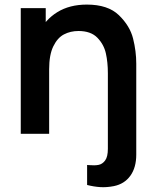

<svg xmlns="http://www.w3.org/2000/svg" viewBox="-20 -575 666 825"><path d="M354.3 219.8V133.8L362.3 134.5Q386.8 136.7 403.4 133.5Q419.9 130.4 431.7 114.6Q443.5 98.8 443.5 64.2V-1.8H565.5V89.2Q565.5 145 540.1 180.2Q514.7 215.5 469.3 224.7Q438.1 230.8 410.7 229Q383.2 227.2 354.3 219.8ZM317.3 -441.8Q282.7 -441.8 254.8 -427.2Q227 -412.7 209.1 -376Q191.2 -339.3 191.2 -277.5L119.7 -308.2Q119.7 -377.9 146.7 -434Q173.7 -490.2 226.3 -522.8Q279 -555.3 353.2 -555.3Q443.7 -555.3 490.8 -509.8Q538 -464.2 551.8 -409.5Q565.5 -354.8 565.5 -301.5V0H443.5V-260.2Q443.5 -307 435 -345.3Q426.6 -383.7 398.5 -412.8Q370.5 -441.8 317.3 -441.8ZM69.2 -540H176.5V-372.5H191.2V0H69.2Z"/></svg>

Font: Tap Sans
Style: Regular
Weight: 400
Designer: Tap Payments
Foundry: Tap Payments
Version: Version 1.001;Glyphs 3.1.2 (3151)